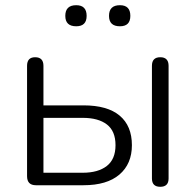

<svg xmlns="http://www.w3.org/2000/svg" viewBox="-20 -712 752 738"><path d="M118 0Q84 0 84 -35V-459Q84 -492 115 -492Q147 -492 147 -459V-307H301Q393 -307 440 -267.5Q487 -228 487 -154Q487 -82 439 -41Q391 0 301 0ZM147 -48H298Q357 -48 390.5 -74Q424 -100 424 -154Q424 -208 391 -233.5Q358 -259 298 -259H147ZM596 6Q564 6 564 -26V-459Q564 -492 596 -492Q628 -492 628 -459V-26Q628 6 596 6ZM441 -611Q399 -611 399 -651Q399 -692 441 -692Q481 -692 481 -651Q481 -611 441 -611ZM273 -611Q231 -611 231 -651Q231 -692 273 -692Q313 -692 313 -651Q313 -611 273 -611Z"/></svg>

Font: Chiron GoRound TC L
Style: Regular
Weight: 300
Designer: Ryoko NISHIZUKA 西塚涼子 (kana, bopomofo & ideographs); Paul D. Hunt (Latin, Greek & Cyrillic); Sandoll Communications 산돌커뮤니
Foundry: Adobe
Version: Version 1.000;hotconv 1.1.1;makeotfexe 2.6.0